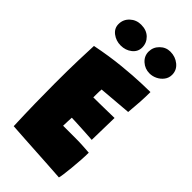

<svg xmlns="http://www.w3.org/2000/svg" viewBox="-277 -959 1032 1032"><g transform="rotate(45 239.0 -443.0)"><path d="M407.5 7.5Q362 4.5 316.2 1.5Q270.5 -1.5 224.5 -4Q179 -6.5 133 -9.5Q87 -12.5 41 -15.5Q37.5 -103.5 36 -184.2Q34.5 -265 34.5 -335Q34.5 -438 36.8 -513.5Q39 -589 41 -625.5Q138.5 -645 222 -653.2Q305.5 -661.5 361.5 -663.2Q417.5 -665 431 -665Q431 -626 428.5 -586.8Q426 -547.5 422 -504.5L235.5 -489Q235 -485 234.5 -471.8Q234 -458.5 234 -445.5Q234 -432.5 234 -427.5Q254 -427.5 283 -428Q312 -428.5 341.8 -429Q371.5 -429.5 393 -430L389.5 -260Q381.5 -260.5 358.2 -262Q335 -263.5 307.8 -265Q280.5 -266.5 258.2 -267.5Q236 -268.5 229.5 -268.5Q229 -258.5 228 -236Q227 -213.5 227 -205H321.5Q352.5 -205 380.5 -203.2Q408.5 -201.5 427 -200Q427 -175 424.8 -142.5Q422.5 -110 419.5 -78.2Q416.5 -46.5 413.2 -23Q410 0.5 407.5 7.5ZM356.5 -732Q321.5 -732 295.8 -755Q270 -778 270 -811.5Q270 -845.5 294.8 -870Q319.5 -894.5 353.5 -894.5Q391.5 -894.5 419.8 -871.5Q448 -848.5 448 -813Q448 -789 434.2 -770.8Q420.5 -752.5 399.5 -742.2Q378.5 -732 356.5 -732ZM140.5 -728.5Q105.5 -728.5 78.2 -749Q51 -769.5 51 -802Q51 -837.5 77 -861.8Q103 -886 140 -886Q181 -886 205.8 -861.8Q230.5 -837.5 230.5 -803Q230.5 -770.5 204 -749.5Q177.5 -728.5 140.5 -728.5Z"/></g></svg>

Font: Grandstander Black
Style: Regular
Weight: 900
Designer: Tyler Finck
Foundry: Etcetera Type Co
Version: Version 1.200; ttfautohint (v1.8.3)